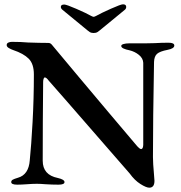

<svg xmlns="http://www.w3.org/2000/svg" viewBox="-20 -852 838 890"><path d="M581 -48 473 -172Q227 -455 206 -478Q195 -493 188 -493Q184 -493 182 -486.5Q180 -480 180 -472Q178 -280 178 -107Q178 -41 248 -27Q279 -20 279 -8Q279 4 251 4Q221 4 191 2Q167 0 151 0Q131 0 105 2Q79 4 60 4Q32 4 32 -8Q32 -15 39 -19Q46 -23 63 -28Q113 -42 118 -109Q125 -177 131 -286Q137 -395 137 -507Q137 -556 113 -580Q89 -604 41 -620Q32 -623 21.5 -629Q11 -635 11 -643Q11 -651 18.5 -654.5Q26 -658 35 -658Q77 -658 110 -655Q164 -653 204 -653Q211 -653 215.5 -649.5Q220 -646 226 -638L343 -498Q407 -422 483 -331.5Q559 -241 612 -179Q627 -161 634 -161Q643 -161 644 -180V-406V-561Q643 -582 624 -597.5Q605 -613 580 -619Q564 -622 553 -627Q542 -632 542 -639Q542 -645 553 -648Q564 -651 577 -651H648L697 -652Q729 -654 761 -654Q788 -654 788 -641Q788 -627 757 -621Q721 -614 708 -602.5Q695 -591 694 -565Q689 -295 689 -124Q689 -96 694 -41L696 -14Q696 18 672 18Q658 18 631 1Q604 -16 581 -48ZM403 -778Q411 -774 414 -774Q417 -774 425 -778Q448 -791 494 -811.5Q540 -832 550 -832Q565 -832 565 -820Q565 -812 559 -807L458 -724Q439 -708 432 -703.5Q425 -699 414 -699Q403 -699 396 -703.5Q389 -708 370 -724L269 -807Q262 -813 262 -820Q262 -831 278 -831Q288 -831 334 -811Q380 -791 403 -778Z"/></svg>

Font: EB Garamond Medium
Style: Regular
Weight: 500
Designer: Georg Duffner and Octavio Pardo
Foundry: Georg Duffner
Version: Version 1.000